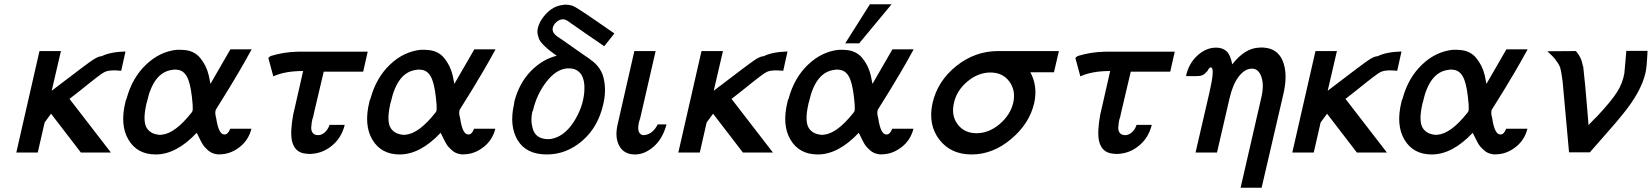

<svg xmlns="http://www.w3.org/2000/svg" viewBox="-20 -711 7700 895"><path d="M56 0 164 -473H264L221 -288Q391 -418 413 -432Q439 -449 454 -449Q494 -469 565 -471L545 -381Q496 -386 474 -378Q466 -375 456 -368.5Q446 -362 430 -349.5Q414 -337 398 -324.5Q382 -312 355 -290Q328 -268 304 -250L497 0H357L218 -181L188 -140Q178 -94 156 0Z M565 -237Q566 -244 570 -251Q596 -348 660.5 -409.5Q725 -471 805 -479Q832 -479 837 -478Q885 -475 913.5 -440.5Q942 -406 953 -360L961 -320Q1043 -461 1054 -481H1153Q1122 -424 1092.5 -374Q1063 -324 1047 -298Q1031 -272 1012 -241.5Q993 -211 988 -203Q979 -190 988 -159Q999 -84 1026 -84Q1043 -84 1053 -111H1152Q1139 -59 1099 -27Q1059 5 1014 8Q997 10 986 7Q966 4 949 -11Q932 -26 924 -39.5Q916 -53 907 -72Q898 -91 897 -92Q802 9 706 9Q620 9 579 -59.5Q538 -128 565 -237ZM665 -236Q664 -234 663 -230Q662 -226 662 -225Q644 -144 665 -113Q681 -89 713 -84Q722 -81 734 -83Q796 -89 872 -185Q876 -189 878 -196Q879 -200 878 -224Q872 -300 859 -336Q843 -383 805 -386Q793 -388 781 -385Q695 -373 665 -236Z M1231 -440Q1232 -444 1242 -450Q1304 -469 1369 -470H1694L1673 -377H1489L1444 -186Q1444 -185 1440 -167Q1435 -153 1434 -145Q1432 -135 1432 -127Q1428 -107 1436 -94Q1444 -81 1463 -81Q1480 -81 1495 -95Q1510 -109 1516 -129H1587Q1573 -74 1536.5 -40Q1500 -6 1456 3Q1427 9 1404 5Q1354 0 1341 -54Q1332 -97 1347 -179V-178Q1349 -188 1351 -195L1393 -380Q1308 -380 1254 -355Z M1702 -237Q1703 -244 1707 -251Q1733 -348 1797.5 -409.5Q1862 -471 1942 -479Q1969 -479 1974 -478Q2022 -475 2050.5 -440.5Q2079 -406 2090 -360L2098 -320Q2180 -461 2191 -481H2290Q2259 -424 2229.5 -374Q2200 -324 2184 -298Q2168 -272 2149 -241.5Q2130 -211 2125 -203Q2116 -190 2125 -159Q2136 -84 2163 -84Q2180 -84 2190 -111H2289Q2276 -59 2236 -27Q2196 5 2151 8Q2134 10 2123 7Q2103 4 2086 -11Q2069 -26 2061 -39.5Q2053 -53 2044 -72Q2035 -91 2034 -92Q1939 9 1843 9Q1757 9 1716 -59.5Q1675 -128 1702 -237ZM1802 -236Q1801 -234 1800 -230Q1799 -226 1799 -225Q1781 -144 1802 -113Q1818 -89 1850 -84Q1859 -81 1871 -83Q1933 -89 2009 -185Q2013 -189 2015 -196Q2016 -200 2015 -224Q2009 -300 1996 -336Q1980 -383 1942 -386Q1930 -388 1918 -385Q1832 -373 1802 -236Z M2376 -225 2378 -239Q2401 -325 2455 -380Q2509 -435 2575 -451Q2504 -501 2492 -531Q2485 -550 2485 -565Q2488 -605 2523 -644Q2558 -683 2604 -688Q2619 -691 2637 -687Q2645 -686 2654.5 -681.5Q2664 -677 2682.5 -665Q2701 -653 2713 -645Q2725 -637 2760 -613L2844 -555L2797 -496H2796L2707 -557Q2635 -608 2624.5 -614.5Q2614 -621 2604 -621Q2588 -621 2574 -608.5Q2560 -596 2557 -582Q2551 -560 2579 -540Q2598 -528 2648.5 -492Q2699 -456 2728 -437L2729 -436Q2730 -435 2731 -434Q2786 -397 2796 -336Q2806 -283 2792 -225Q2768 -118 2694 -54.5Q2620 9 2529 9Q2433 9 2393 -57.5Q2353 -124 2376 -225ZM2465 -198Q2465 -196 2463 -193Q2461 -190 2461 -188Q2453 -150 2462 -117Q2471 -76 2508 -66Q2525 -61 2546 -63Q2608 -72 2653.5 -141.5Q2699 -211 2704 -287Q2707 -338 2688 -366Q2672 -387 2648 -391Q2632 -393 2622 -392Q2571 -387 2526.5 -329Q2482 -271 2465 -198Z M2859 -131 2937 -473H3036V-472L2964 -159L2962 -153L2958 -139Q2947 -88 2977 -81Q3020 -81 3046 -131H3087Q3069 -64 3027 -27.5Q2985 9 2940 9Q2889 9 2867 -30.5Q2845 -70 2859 -131Z M3142 0 3250 -473H3350L3307 -288Q3477 -418 3499 -432Q3525 -449 3540 -449Q3580 -469 3651 -471L3631 -381Q3582 -386 3560 -378Q3552 -375 3542 -368.5Q3532 -362 3516 -349.5Q3500 -337 3484 -324.5Q3468 -312 3441 -290Q3414 -268 3390 -250L3583 0H3443L3304 -181L3274 -140Q3264 -94 3242 0Z M3920 -509 4035 -691H4136L3985 -509ZM3651 -237Q3652 -244 3656 -251Q3682 -348 3746.5 -409.5Q3811 -471 3891 -479Q3918 -479 3923 -478Q3971 -475 3999.5 -440.5Q4028 -406 4039 -360L4047 -320Q4129 -461 4140 -481H4239Q4208 -424 4178.5 -374Q4149 -324 4133 -298Q4117 -272 4098 -241.5Q4079 -211 4074 -203Q4065 -190 4074 -159Q4085 -84 4112 -84Q4129 -84 4139 -111H4238Q4225 -59 4185 -27Q4145 5 4100 8Q4083 10 4072 7Q4052 4 4035 -11Q4018 -26 4010 -39.5Q4002 -53 3993 -72Q3984 -91 3983 -92Q3888 9 3792 9Q3706 9 3665 -59.5Q3624 -128 3651 -237ZM3751 -236Q3750 -234 3749 -230Q3748 -226 3748 -225Q3730 -144 3751 -113Q3767 -89 3799 -84Q3808 -81 3820 -83Q3882 -89 3958 -185Q3962 -189 3964 -196Q3965 -200 3964 -224Q3958 -300 3945 -336Q3929 -383 3891 -386Q3879 -388 3867 -385Q3781 -373 3751 -236Z M4327 -231Q4351 -334 4438 -403.5Q4525 -473 4633 -473H4916L4893 -374H4783Q4818 -310 4801 -231Q4779 -135 4693.5 -63Q4608 9 4509 9Q4412 9 4358.5 -60.5Q4305 -130 4327 -231ZM4427 -232Q4425 -224 4425 -222Q4415 -168 4446 -129Q4477 -90 4532 -90Q4589 -90 4639 -132Q4689 -174 4703 -231Q4716 -289 4685 -331Q4654 -373 4597 -373Q4540 -373 4490 -331.5Q4440 -290 4427 -232Z M4993 -440Q4994 -444 5004 -450Q5066 -469 5131 -470H5456L5435 -377H5251L5206 -186Q5206 -185 5202 -167Q5197 -153 5196 -145Q5194 -135 5194 -127Q5190 -107 5198 -94Q5206 -81 5225 -81Q5242 -81 5257 -95Q5272 -109 5278 -129H5349Q5335 -74 5298.5 -40Q5262 -6 5218 3Q5189 9 5166 5Q5116 0 5103 -54Q5094 -97 5109 -179V-178Q5111 -188 5113 -195L5155 -380Q5070 -380 5016 -355Z M5511 -356Q5510 -356 5510 -357Q5510 -358 5509 -359Q5522 -416 5562 -452.5Q5602 -489 5649 -489Q5679 -489 5697.5 -472Q5716 -455 5724 -411Q5783 -487 5850 -489Q5868 -491 5892 -486Q5943 -474 5962 -420Q5981 -366 5966 -290L5963 -275L5861 164H5763L5860 -258Q5873 -314 5860 -352.5Q5847 -391 5816 -391Q5783 -391 5755 -355Q5727 -319 5712 -255L5653 0H5553L5618 -281Q5644 -394 5625 -397Q5616 -397 5608 -379Q5605 -378 5600 -371.5Q5595 -365 5585 -360.5Q5575 -356 5555 -356Z M6004 0 6112 -473H6212L6169 -288Q6339 -418 6361 -432Q6387 -449 6402 -449Q6442 -469 6513 -471L6493 -381Q6444 -386 6422 -378Q6414 -375 6404 -368.5Q6394 -362 6378 -349.5Q6362 -337 6346 -324.5Q6330 -312 6303 -290Q6276 -268 6252 -250L6445 0H6305L6166 -181L6136 -140Q6126 -94 6104 0Z M6513 -237Q6514 -244 6518 -251Q6544 -348 6608.5 -409.5Q6673 -471 6753 -479Q6780 -479 6785 -478Q6833 -475 6861.5 -440.5Q6890 -406 6901 -360L6909 -320Q6991 -461 7002 -481H7101Q7070 -424 7040.5 -374Q7011 -324 6995 -298Q6979 -272 6960 -241.5Q6941 -211 6936 -203Q6927 -190 6936 -159Q6947 -84 6974 -84Q6991 -84 7001 -111H7100Q7087 -59 7047 -27Q7007 5 6962 8Q6945 10 6934 7Q6914 4 6897 -11Q6880 -26 6872 -39.5Q6864 -53 6855 -72Q6846 -91 6845 -92Q6750 9 6654 9Q6568 9 6527 -59.5Q6486 -128 6513 -237ZM6613 -236Q6612 -234 6611 -230Q6610 -226 6610 -225Q6592 -144 6613 -113Q6629 -89 6661 -84Q6670 -81 6682 -83Q6744 -89 6820 -185Q6824 -189 6826 -196Q6827 -200 6826 -224Q6820 -300 6807 -336Q6791 -383 6753 -386Q6741 -388 6729 -385Q6643 -373 6613 -236Z M7193 -472Q7216 -472 7260 -472.5Q7304 -473 7326 -473Q7352 -443 7357 -410Q7358 -404 7360 -401Q7360 -400 7360.5 -397Q7361 -394 7361 -392Q7365 -357 7369 -315Q7373 -273 7377.5 -218Q7382 -163 7385 -128Q7386 -129 7391.5 -135Q7397 -141 7406.5 -150.5Q7416 -160 7427 -171Q7492 -241 7518 -282Q7544 -323 7552 -370Q7552 -374 7553.5 -388Q7555 -402 7557 -426Q7559 -450 7561 -474H7660Q7656 -390 7650 -370Q7629 -280 7540 -173Q7518 -145 7459.5 -79Q7401 -13 7391 -1H7294L7264 -332Q7259 -367 7258 -372L7253 -395Q7249 -406 7244 -414L7232 -431Q7228 -438 7216 -450Z"/></svg>

Font: Coval
Style: Italic
Weight: 400
Foundry: Context Ltd
Version: Version 001.000